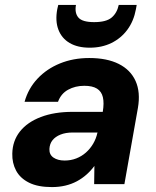

<svg xmlns="http://www.w3.org/2000/svg" viewBox="-20 -749 636 781"><path d="M191 12Q134 12 98 -6Q62 -24 45.5 -55Q29 -86 30 -124Q31 -176 61 -214Q91 -252 146 -273Q201 -294 275 -294H398Q404 -330 398.5 -353.5Q393 -377 374.5 -388.5Q356 -400 323 -400Q286 -400 257 -384Q228 -368 216 -335H80Q95 -389 132.5 -429Q170 -469 224 -491Q278 -513 343 -513Q415 -513 463 -489Q511 -465 531.5 -419.5Q552 -374 541 -310L486 0H363L364 -74Q350 -55 332 -39Q314 -23 292.5 -11.5Q271 0 245.5 6Q220 12 191 12ZM243 -96Q268 -96 290 -104.5Q312 -113 329.5 -128.5Q347 -144 359 -164.5Q371 -185 376 -208L377 -210H276Q247 -210 226 -201.5Q205 -193 193.5 -178.5Q182 -164 181 -143Q180 -120 197.5 -108Q215 -96 243 -96ZM345 -555Q296 -555 263.5 -574Q231 -593 217.5 -628.5Q204 -664 213 -712L217 -729H289Q283 -696 299 -677.5Q315 -659 363 -659Q412 -659 434 -677.5Q456 -696 463 -729H536L533 -712Q524 -663 498 -628Q472 -593 433 -574Q394 -555 345 -555Z"/></svg>

Font: DM Sans 17pt ExtraBold
Style: Italic
Weight: 800
Italic angle: -10°
Version: Version 4.004;gftools[0.9.30]